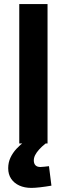

<svg xmlns="http://www.w3.org/2000/svg" viewBox="-20 -700 326 937"><path d="M133 217Q100 217 74.5 205.5Q49 194 34.5 172.5Q20 151 20 121Q20 93 31 69.5Q42 46 60.5 26Q79 6 101 -10L203 0Q184 15 171 29.5Q158 44 151.5 57Q145 70 145 83Q145 98 153 106.5Q161 115 177 115Q184 115 196.5 113.5Q209 112 219 111L231 206Q202 211 176 214Q150 217 133 217ZM74 0V-680H212V0Z"/></svg>

Font: Titillium Web SemiBold
Style: Regular
Weight: 600
Designer: Mohamed Gaber, Accademia di Belle Arti di Urbino
Foundry: Kief Type Foundry, Accademia di Belle Arti di Urbino
Version: Version 3.000; ttfautohint (v1.8.4)